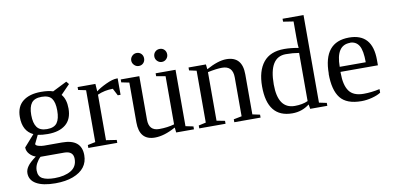

<svg xmlns="http://www.w3.org/2000/svg" viewBox="-81 -951 2938 1425"><g transform="rotate(-10 1388.0 -239.0)"><path d="M245 -471H246Q302 -471 336 -459L444 -513L461 -492L393 -422Q426 -384 426 -314Q426 -234 377.5 -194Q329 -154 242 -154Q199 -154 167 -161L136 -97Q137 -86 158 -80Q179 -74 199 -74H335Q481 -74 481 47Q481 152 368 195Q312 216 235 216Q141 216 91 187Q42 159 42 106Q42 80 60 55Q77 30 125 -5Q99 -13 79 -35Q59 -57 59 -85L136 -172Q59 -208 59 -314Q59 -392 108.5 -431.5Q158 -471 245 -471ZM236 177Q311 177 358.5 149Q406 121 406 62Q406 3 337 3H159Q141 19 127 45Q113 71 113 98Q113 143 144.5 160Q176 177 236 177ZM243 -191Q297 -191 319 -221.5Q341 -252 341 -314Q341 -376 319.5 -405Q298 -434 244 -434Q190 -434 167.5 -404.5Q145 -375 145 -314Q145 -253 167.5 -222Q190 -191 243 -191Z M658 -402Q683 -423 734 -447Q785 -471 817 -471H824V-347H803L775 -401Q713 -401 659 -377V-34L738 -22V0H520V-22L578 -34V-425L520 -437V-459H654Z M1178 -37H1176Q1091 10 1021 10Q904 10 904 -125V-425L845 -437V-459H985V-131Q985 -47 1063 -47Q1125 -47 1177 -62V-425L1108 -437V-459H1258V-34L1316 -22V0H1182ZM1217 -583Q1217 -563 1203 -548.5Q1189 -534 1169 -534Q1149 -534 1134.5 -548.5Q1120 -563 1120 -583Q1120 -604 1134 -618Q1148 -632 1169 -632Q1190 -632 1203.5 -618Q1217 -604 1217 -583ZM995 -632Q1016 -632 1029.5 -618Q1043 -604 1043 -583Q1043 -562 1029.5 -548Q1016 -534 995 -534Q975 -534 960.5 -549Q946 -564 946 -583Q946 -603 960.5 -617.5Q975 -632 995 -632Z M1681 -327Q1681 -414 1600 -414Q1559 -414 1492 -400V-34L1554 -22V0H1356V-22L1411 -34V-425L1356 -437V-459H1487L1491 -422Q1580 -471 1642 -471Q1762 -471 1762 -336V-34L1818 -22V0H1620V-22L1681 -34Z M1869 -225Q1869 -342 1921 -406.5Q1973 -471 2079 -471Q2129 -471 2186 -460Q2183 -476 2183 -541V-660L2106 -672V-694H2264V-34L2321 -22V0H2192L2186 -34Q2130 10 2057 10Q1869 10 1869 -225ZM1957 -225Q1957 -41 2084 -41Q2141 -41 2183 -60V-423Q2137 -431 2084 -431Q1957 -431 1957 -225Z M2372 -233H2373Q2373 -471 2567 -471Q2743 -471 2743 -271V-231H2461V-222Q2461 -132 2493 -86.5Q2525 -41 2603 -41Q2661 -41 2724 -55V-28Q2700 -12 2658.5 -1Q2617 10 2578 10Q2466 10 2419 -49.5Q2372 -109 2372 -233ZM2567 -432V-431Q2462 -431 2462 -269H2658Q2658 -357 2636 -394Q2613 -432 2567 -432Z"/></g></svg>

Font: Libra Serif Modern
Style: Regular
Weight: 400
Designer: Stefan Peev, Context Ltd
Foundry: Stefan Peev, Context Ltd
Version: Version 1.000